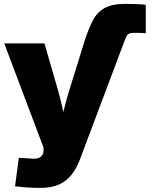

<svg xmlns="http://www.w3.org/2000/svg" viewBox="-20 -750 775 977"><path d="M406.7 -529.3 412.6 -547.9Q431.2 -605.5 452.6 -646.5Q474.1 -687.5 512.2 -709Q550.3 -730.5 618.7 -730.5Q648.9 -730.5 676.3 -729.2Q703.6 -728 721.7 -725.6V-581.1Q710.4 -582 694.6 -582.5Q678.7 -583 660.2 -583Q644 -583 635.7 -578.4Q627.4 -573.7 623 -564.5Q618.7 -555.2 613.3 -541.5L608.9 -529.3ZM56.6 197.8 75.7 53.2 130.4 56.2Q154.8 59.6 170.7 55.7Q186.5 51.8 194.1 40.5Q201.7 29.3 202.1 11.7L201.2 0L1.5 -529.3H206.1L273.4 -296.9Q289.1 -242.7 300.5 -188Q312 -133.3 325.2 -73.7H278.3Q291 -133.3 304.4 -188.5Q317.9 -243.7 334.5 -296.9L406.7 -529.3H608.9L387.7 58.6Q370.1 106 344.2 138.9Q318.4 171.9 279.8 189Q241.2 206.1 185.1 206.1Q151.9 206.1 118.4 203.9Q85 201.7 56.6 197.8Z"/></svg>

Font: Inter 24pt Black
Style: Regular
Weight: 900
Designer: Rasmus Andersson
Foundry: rsms
Version: Version 4.001;git-66647c0bb